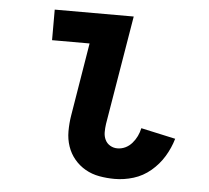

<svg xmlns="http://www.w3.org/2000/svg" viewBox="-44 -577 688 632"><g transform="rotate(5 300.0 -261.0)"><path d="M357 8Q331 8 306 3.5Q281 -1 260 -13Q239 -25 223.5 -43.5Q208 -62 200 -85.5Q192 -109 192 -135Q192 -161 196 -186L236 -429H112V-530H373L313 -170Q311 -156 311 -142.5Q311 -129 316.5 -117.5Q322 -106 333 -99.5Q344 -93 357 -93Q371 -93 383.5 -99Q396 -105 405.5 -116Q415 -127 421 -139.5Q427 -152 430 -166L544 -141Q535 -110 518 -82Q501 -54 475.5 -32.5Q450 -11 419 -1.5Q388 8 357 8Z"/></g></svg>

Font: Iosevka Slab Extended
Style: Bold Italic
Weight: 700
Width: 7
Italic angle: -9°
Monospace: yes
Designer: Belleve Invis
Foundry: Belleve Invis
Version: Version 11.1.0; ttfautohint (v1.8.3)